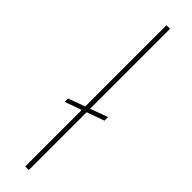

<svg xmlns="http://www.w3.org/2000/svg" viewBox="-266 -737 723 723"><g transform="rotate(45 95.0 -376.0)"><path d="M184 -352V-333L28 -277V-295ZM95 -752H114V0H95Z"/></g></svg>

Font: Josefin Sans Thin Thin
Style: Regular
Weight: 250
Version: Version 2.001